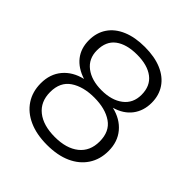

<svg xmlns="http://www.w3.org/2000/svg" viewBox="-196 -868 1017 1017"><g transform="rotate(45 312.0 -360.0)"><path d="M312 7Q234 7 177 -18.5Q120 -44 89 -91Q58 -138 58 -201Q58 -270 97 -316.5Q136 -363 204 -379Q142 -399 109.5 -440.5Q77 -482 77 -543Q77 -599 105 -640.5Q133 -682 186 -704.5Q239 -727 312 -727Q386 -727 438.5 -704.5Q491 -682 519 -640.5Q547 -599 547 -543Q547 -483 514.5 -440Q482 -397 420 -379Q488 -363 527 -316.5Q566 -270 566 -201Q566 -138 535 -91Q504 -44 447.5 -18.5Q391 7 312 7ZM312 -52Q398 -52 447.5 -91.5Q497 -131 497 -203Q497 -278 446 -313Q395 -348 312 -348Q230 -348 178 -313Q126 -278 126 -203Q126 -131 175.5 -91.5Q225 -52 312 -52ZM312 -402Q387 -402 433 -437Q479 -472 479 -535Q479 -601 434.5 -635Q390 -669 312 -669Q234 -669 189.5 -636Q145 -603 145 -535Q145 -472 191 -437Q237 -402 312 -402Z"/></g></svg>

Font: Parkinsans Light Light
Style: Regular
Weight: 300
Version: Version 1.000